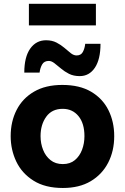

<svg xmlns="http://www.w3.org/2000/svg" viewBox="-20 -946 638 980"><path d="M301 13.5Q210.5 13.5 151.2 -23.8Q92 -61 63.2 -121.2Q34.5 -181.5 34.5 -251Q34.5 -325.5 64.8 -384.8Q95 -444 153.8 -478.2Q212.5 -512.5 298 -512.5Q386.5 -512.5 445.2 -477.8Q504 -443 533.5 -383.8Q563 -324.5 563 -251Q563 -175.5 532.2 -115.8Q501.5 -56 443.2 -21.2Q385 13.5 301 13.5ZM300.5 -108.5Q338 -108.5 362.2 -128.8Q386.5 -149 398.8 -181.5Q411 -214 411 -251Q411 -316.5 380.5 -353.5Q350 -390.5 300 -390.5Q245 -390.5 216 -350.2Q187 -310 187 -251Q187 -214 199.8 -181.5Q212.5 -149 237.8 -128.8Q263 -108.5 300.5 -108.5ZM387 -557.5Q355.5 -557.5 332.2 -569.2Q309 -581 291 -596.5Q273 -611.5 258 -623.2Q243 -635 229 -635Q205.5 -635 195.2 -617.2Q185 -599.5 182 -575.5H104Q104 -655 134.2 -697.8Q164.5 -740.5 215 -740.5Q245.5 -740.5 268.2 -728.8Q291 -717 308.5 -702Q326 -686.5 341 -674.8Q356 -663 371 -663Q393.5 -663 403 -681Q412.5 -699 415 -722.5H493Q493 -643 464.2 -600.2Q435.5 -557.5 387 -557.5ZM127.5 -816.5V-926.5H469.5V-816.5Z"/></svg>

Font: Heraclito
Style: Bold
Weight: 700
Designer: Kostas Bartsokas (font) & Cristiano Sobral (main changes)
Foundry: Kostas Bartsokas (font) & Cristiano Sobral (main changes)
Version: Version 1.00;July 8, 2020;FontCreator 13.0.0.2655 64-bit